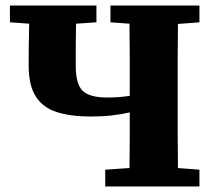

<svg xmlns="http://www.w3.org/2000/svg" viewBox="-20 -677 776 697"><path d="M362 0V-61L450 -67Q451 -118 451 -169Q451 -220 451 -269Q421 -262 386 -258Q351 -254 310 -254Q237 -254 186.5 -270Q136 -286 110 -326.5Q84 -367 84 -441Q84 -478 84.5 -515.5Q85 -553 86 -591L16 -596V-657H330V-596L256 -591Q255 -551 255 -511Q255 -471 255 -438Q255 -371 280.5 -347Q306 -323 368 -323Q411 -323 451 -329V-353Q451 -412 451 -472Q451 -532 450 -591L381 -596V-657H704V-596L626 -590Q625 -532 625 -472.5Q625 -413 625 -353V-305Q625 -245 625 -185.5Q625 -126 626 -67L704 -61V0Z"/></svg>

Font: Source Serif 4 SmText
Style: Bold
Weight: 700
Designer: Frank Grießhammer
Foundry: Adobe
Version: Version 4.005;hotconv 1.1.0;makeotfexe 2.6.0